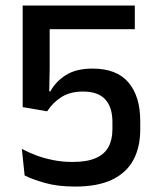

<svg xmlns="http://www.w3.org/2000/svg" viewBox="-20 -659 566 690"><path d="M250 11.5Q187 11.5 140.8 -1.8Q94.5 -15 68.5 -28.5L58.5 -124Q80.5 -112 108.8 -101.2Q137 -90.5 170.2 -83.8Q203.5 -77 241 -77Q292.5 -77 324 -90.8Q355.5 -104.5 369.8 -130.8Q384 -157 384 -194V-221.5Q384 -273 358.5 -301.5Q333 -330 278 -330Q233 -330 201.8 -310.8Q170.5 -291.5 149.5 -259L61.5 -274V-639H464.5V-554H158.5V-414.5L157 -330.5H161Q180 -366 216.8 -389.2Q253.5 -412.5 313 -412.5Q399.5 -412.5 441.8 -362.5Q484 -312.5 484 -224.5V-193Q484 -130.5 459.5 -84.5Q435 -38.5 383.2 -13.5Q331.5 11.5 250 11.5Z"/></svg>

Font: Anek Tamil Medium
Style: Regular
Weight: 500
Designer: Aadarsh Rajan (Tamil), Yesha Goshar (Latin)
Foundry: Ek Type
Version: Version 1.003